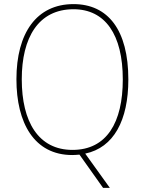

<svg xmlns="http://www.w3.org/2000/svg" viewBox="-20 -745 705 935"><path d="M605 -358C605 -599 506 -725 338 -725C158 -725 60 -584 60 -359C60 -147 146 10 332 10C343 10 354 9 367 8L482 170H515L395 3C534 -26 605 -159 605 -358ZM86 -359C86 -562 167 -700 338 -700C492 -700 578 -577 578 -358C578 -149 500 -15 333 -15C167 -15 86 -152 86 -359Z"/></svg>

Font: Noto Sans Gurmukhi SemiCondensed Thin
Style: Regular
Weight: 100
Width: 4
Designer: Jelle Bosma - Monotype Design Team
Foundry: Monotype Imaging Inc.
Version: Version 2.004